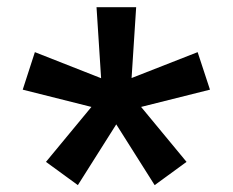

<svg xmlns="http://www.w3.org/2000/svg" viewBox="-20 -612 660 545"><path d="M44.5 -357.5 239.5 -308.5 110.5 -152.5 201 -86.5 310 -259 419 -86.5 509.5 -152.5 380.5 -308.5 576 -357.5 541 -464 353.5 -390.5 366.5 -591.5H254L267 -390L79 -464Z"/></svg>

Font: Monaspace Krypton Medium
Style: Regular
Weight: 500
Designer: Riley Cran & the Lettermatic Team
Foundry: Lettermatic
Version: Version 1.101 (Monaspace Krypton)